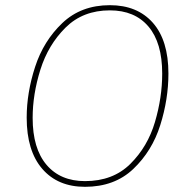

<svg xmlns="http://www.w3.org/2000/svg" viewBox="-20 -711 729 741"><path d="M630 -427Q630 -328 598.5 -228Q567 -128 494.5 -59Q422 10 308 10Q203 10 143 -59.5Q83 -129 83 -257Q83 -353 115.5 -453Q148 -553 220.5 -622Q293 -691 404 -691Q510 -691 570 -623Q630 -555 630 -427ZM106 -256Q106 -138 159.5 -75Q213 -12 308 -12Q416 -12 483 -78.5Q550 -145 578 -240Q606 -335 606 -427Q606 -546 553 -608.5Q500 -671 404 -671Q300 -671 233 -604.5Q166 -538 136 -442.5Q106 -347 106 -256Z"/></svg>

Font: Fira Sans Thin
Style: Italic
Weight: 250
Italic angle: -8°
Designer: Carrois Corporate & Edenspiekermann AG
Foundry: Carrois Corporate GbR & Edenspiekermann AG
Version: Version 4.203